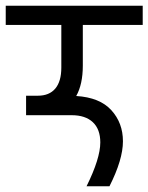

<svg xmlns="http://www.w3.org/2000/svg" viewBox="-30 -650 518 670"><path d="M259 -421Q259 -356 236 -315Q318 -310 358.5 -265.5Q399 -221 399 -157Q399 -93 352 0H272Q320 -97 320 -153Q320 -199 294 -223.5Q268 -248 220 -248H61V-316H102Q142 -316 163 -341Q184 -366 184 -414V-563H-10V-630H468V-563H259Z"/></svg>

Font: Pragati Narrow
Style: Regular
Weight: 400
Designer: Hector Gatti, Marcela Romero, Pablo Cosgaya and Nicolas Silva
Foundry: Omnibus-Type
Version: Version 1.010; ttfautohint (v1.3)